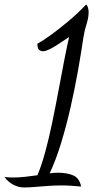

<svg xmlns="http://www.w3.org/2000/svg" viewBox="-62 -740 456 847"><path d="M44 87Q20 87 -3 75Q-26 63 -42 41Q-31 42 -22 42.5Q-13 43 -3 43Q21 43 49 40Q77 37 103 33Q121 -9 137.5 -69.5Q154 -130 168.5 -200Q183 -270 196 -340Q209 -410 221 -472Q233 -534 243 -577Q188 -539 164 -526.5Q140 -514 129 -514Q117 -514 110 -520.5Q103 -527 103 -547Q122 -557 158.5 -583Q195 -609 238 -645Q281 -681 318 -720Q324 -715 326.5 -705Q329 -695 329 -686Q329 -662 320 -634.5Q311 -607 306 -575Q296 -507 282 -428Q268 -349 249.5 -267.5Q231 -186 208 -110.5Q185 -35 157 25Q167 23 176.5 22.5Q186 22 195 22Q233 22 260.5 33.5Q288 45 296 83Q274 81 253 79.5Q232 78 212 78Q182 78 152 80Q122 82 94.5 84.5Q67 87 44 87Z"/></svg>

Font: Dancing Script Medium
Style: Regular
Weight: 500
Designer: Pablo Impallari
Foundry: Pablo Impallari
Version: Version 2.000